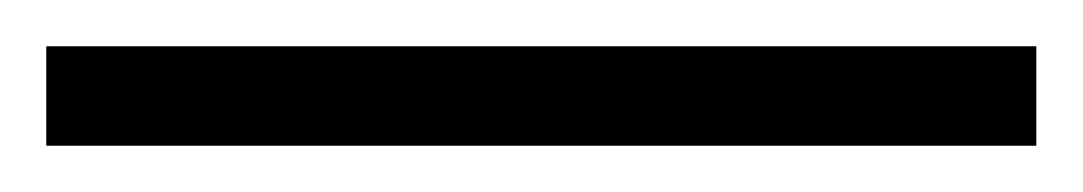

<svg xmlns="http://www.w3.org/2000/svg" viewBox="-24 -823 468 83"><path d="M-4 -760H424V-803H-4Z"/></svg>

Font: Noto Serif Myanmar SemiCondensed ExtraLight
Style: Regular
Weight: 200
Width: 4
Designer: Ben Mitchell and the Monotype Design Team
Foundry: Monotype Imaging Inc.
Version: Version 2.106